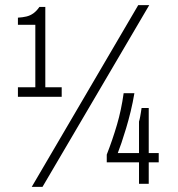

<svg xmlns="http://www.w3.org/2000/svg" viewBox="-20 -718 694 750"><path d="M104 12 520 -698H563L146 12ZM50 -340V-377H118V-621H50V-649Q68 -650 83 -653.5Q98 -657 110.5 -666Q123 -675 134 -691H157V-377H221V-340ZM523 0V-84H397V-114Q420 -173 437 -231Q454 -289 463 -354H505Q499 -318 490.5 -283Q482 -248 472.5 -216.5Q463 -185 454.5 -160Q446 -135 440 -120H523V-243Q526 -253 527.5 -262Q529 -271 530.5 -279.5Q532 -288 533 -296H561V-120H600V-84H561V0Z"/></svg>

Font: Archivo Condensed Thin
Style: Regular
Weight: 250
Width: 3
Designer: Hector Gatti
Foundry: Omnibus-Type
Version: Version 2.001